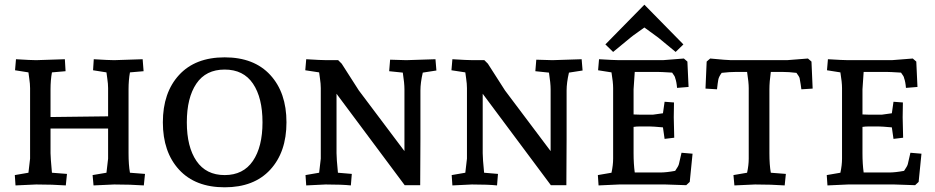

<svg xmlns="http://www.w3.org/2000/svg" viewBox="-20 -785 3979 817"><path d="M101 -50 108 -110V-410Q108 -428 104.5 -451Q101 -474 101 -477L44 -486L48 -533Q112 -529 134 -529L256 -533L259 -482L201 -477Q195 -444 195 -405V-287L440 -290V-410Q440 -428 436.5 -451Q433 -474 433 -477L376 -486L379 -533Q443 -529 466 -529L587 -533L591 -482L533 -477Q527 -444 527 -405V-133Q527 -83 533 -50L597 -45L592 4Q536 0 466 0L378 4L374 -40L433 -50L440 -110V-238H195V-133Q195 -116 201 -50L265 -45L260 4Q205 0 134 0L46 4L43 -40Z M936 -541Q1061 -541 1130 -466Q1199 -391 1199 -264.5Q1199 -138 1130 -63Q1061 12 936 12Q811 12 742 -63Q673 -138 673 -264.5Q673 -391 742 -466Q811 -541 936 -541ZM936 -489Q856 -489 815.5 -429Q775 -369 775 -264.5Q775 -160 816 -100Q857 -40 936 -40Q1015 -40 1056 -100Q1097 -160 1097 -264.5Q1097 -369 1056.5 -429Q1016 -489 936 -489Z M1338 -50 1345 -110V-410Q1345 -428 1341.5 -451.5Q1338 -475 1338 -477L1279 -486L1283 -533Q1347 -529 1370 -529H1419L1434 -514Q1496 -416 1507 -400L1701 -142V-405Q1701 -431 1694 -476L1636 -482L1640 -531L1709 -529L1833 -533L1837 -485L1779 -476Q1769 -433 1769 -400V-193L1768 3H1702L1412 -386V-133Q1412 -110 1418 -50L1477 -45L1473 4Q1436 0 1366 0L1283 4L1280 -40Z M1960 -50 1967 -110V-410Q1967 -428 1963.5 -451.5Q1960 -475 1960 -477L1901 -486L1905 -533Q1969 -529 1992 -529H2041L2056 -514Q2118 -416 2129 -400L2323 -142V-405Q2323 -431 2316 -476L2258 -482L2262 -531L2331 -529L2455 -533L2459 -485L2401 -476Q2391 -433 2391 -400V-193L2390 3H2324L2034 -386V-133Q2034 -110 2040 -50L2099 -45L2095 4Q2058 0 1988 0L1905 4L1902 -40Z M2681 -479 2676 -405V-298Q2688 -297 2705 -297H2758L2801 -303L2808 -352L2848 -349Q2847 -301 2847 -286L2849 -199L2808 -194L2801 -243Q2758 -247 2742 -247H2707Q2687 -247 2676 -245V-133Q2676 -88 2681 -51H2788Q2816 -51 2853 -58Q2867 -78 2869 -87Q2879 -129 2880 -135L2927 -131L2915 -11L2900 3Q2827 0 2811 0H2615L2527 4L2524 -40L2582 -50Q2589 -82 2589 -110V-410Q2589 -435 2582 -477L2525 -486L2529 -533Q2595 -529 2615 -529H2801L2890 -536L2905 -523L2910 -415L2861 -411Q2859 -437 2853 -453Q2853 -459 2840 -476Q2792 -479 2778 -479ZM2722 -765 2888 -596 2855 -564 2781 -625 2722 -668Q2712 -661 2697.5 -650.5Q2683 -640 2674.5 -634Q2666 -628 2663 -625L2589 -564L2556 -596Z M3307 -479H3260Q3254 -437 3254 -405V-133Q3254 -83 3260 -50L3324 -45L3319 4Q3263 0 3193 0L3105 4L3101 -40L3159 -50Q3166 -82 3166 -110V-410Q3166 -434 3159 -479H3114Q3085 -479 3051 -475Q3039 -459 3036.5 -446Q3034 -433 3031 -405L2982 -408L2987 -523L3002 -536Q3075 -529 3091 -529H3329L3418 -536L3433 -523L3438 -408L3390 -405Q3390 -407 3387 -426.5Q3384 -446 3382.5 -452.5Q3381 -459 3369 -475Q3337 -479 3307 -479Z M3655 -479 3650 -405V-298Q3662 -297 3679 -297H3732L3775 -303L3782 -352L3822 -349Q3821 -301 3821 -286L3823 -199L3782 -194L3775 -243Q3732 -247 3716 -247H3681Q3661 -247 3650 -245V-133Q3650 -88 3655 -51H3762Q3790 -51 3827 -58Q3841 -78 3843 -87Q3853 -129 3854 -135L3901 -131L3889 -11L3874 3Q3801 0 3785 0H3589L3501 4L3498 -40L3556 -50Q3563 -82 3563 -110V-410Q3563 -435 3556 -477L3499 -486L3503 -533Q3569 -529 3589 -529H3775L3864 -536L3879 -523L3884 -415L3835 -411Q3833 -437 3827 -453Q3827 -459 3814 -476Q3766 -479 3752 -479Z"/></svg>

Font: Andada SC
Style: Regular
Weight: 400
Designer: Carolina Giovagnoli
Foundry: Carolina Giovagnoli
Version: Version 1.003